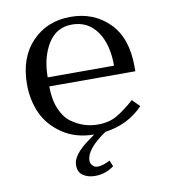

<svg xmlns="http://www.w3.org/2000/svg" viewBox="-80 -578 733 835"><g transform="rotate(-10 287.0 -160.0)"><path d="M524 -228H144Q144 -170 161.5 -128.5Q179 -87 207.5 -66.5Q236 -46 265 -37Q294 -28 325 -28Q371 -28 405 -46.5Q439 -65 487 -107L519 -75Q452 -5 350 9Q260 70 260 120Q260 126 262 132Q264 138 271.5 145Q279 152 292 152Q314 152 346 135L357 162Q320 190 273 190Q242 190 220.5 175.5Q199 161 199 130Q199 85 271 33L300 12Q218 11 160 -28.5Q102 -68 76 -126Q50 -184 50 -253Q50 -371 116.5 -440.5Q183 -510 287 -510Q389 -510 456.5 -443Q524 -376 524 -249ZM144 -268H437Q437 -364 397 -420Q357 -476 287 -476Q218 -476 181 -415.5Q144 -355 144 -268Z"/></g></svg>

Font: Tenor Sans
Style: Regular
Weight: 400
Designer: Denis Masharov
Foundry: Denis Masharov
Version: Version 1.1